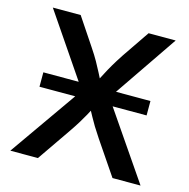

<svg xmlns="http://www.w3.org/2000/svg" viewBox="-107 -832 923 936"><g transform="rotate(15 355.0 -364.0)"><path d="M83 -337.9V-410.6H623.5V-337.9ZM26.4 0 318.8 -417V-326.2L45.9 -727.5H186.5L278.8 -589.4Q301.8 -555.2 316.2 -529.5Q330.6 -503.9 342.8 -480Q355 -456.1 370.1 -426.3H342.3Q357.9 -455.6 370.1 -479.5Q382.3 -503.4 397.5 -529.3Q412.6 -555.2 435.1 -589.4L529.3 -727.5H666L396 -332V-419.9L683.6 0H542L427.7 -168.5Q407.2 -199.2 394 -220.7Q380.9 -242.2 369.9 -262.7Q358.9 -283.2 344.2 -310.1H366.2Q352.5 -284.2 341.1 -263.7Q329.6 -243.2 316.2 -221.2Q302.7 -199.2 281.7 -168.5L165.5 0Z"/></g></svg>

Font: Inter Cardless
Style: Medium
Weight: 500
Designer: Rasmus Andersson
Foundry: rsms
Version: Version 4.001;git-9221beed3